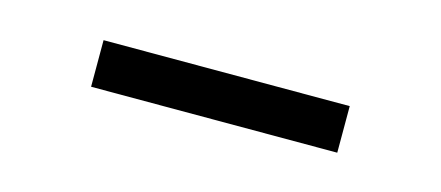

<svg xmlns="http://www.w3.org/2000/svg" viewBox="-24 -370 512 223"><g transform="rotate(15 232.0 -258.0)"><path d="M84 -230V-286H380V-230Z"/></g></svg>

Font: Space 7353
Style: Regular
Weight: 400
Designer: Christine Claussen + Ruben Lyon  (Space 7353)
Version: Version 1.000;FEAKit 1.0